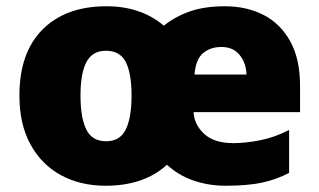

<svg xmlns="http://www.w3.org/2000/svg" viewBox="-20 -583 1020 613"><path d="M698 -563Q768 -563 822 -535Q876 -507 907 -450.5Q938 -394 938 -309V-225H598Q600 -185 632 -155.5Q664 -126 725 -126Q763 -126 809.5 -135Q856 -144 903 -168V-31Q863 -10 817 0Q771 10 700 10Q646 10 598 -6.5Q550 -23 513 -57Q440 10 317 10Q237 10 175 -23.5Q113 -57 77.5 -121.5Q42 -186 42 -278Q42 -415 116 -489Q190 -563 320 -563Q430 -563 503 -501Q539 -530 586 -546.5Q633 -563 698 -563ZM687 -433Q652 -433 628.5 -413.5Q605 -394 601 -345H767Q766 -381 745.5 -407Q725 -433 687 -433ZM318 -421Q275 -421 256 -385Q237 -349 237 -278Q237 -207 255.5 -169.5Q274 -132 319 -132Q363 -132 381.5 -169.5Q400 -207 400 -278Q400 -349 381.5 -385Q363 -421 318 -421Z"/></svg>

Font: Noto Sans Gurmukhi UI Black
Style: Regular
Weight: 900
Designer: Jelle Bosma - Monotype Design Team
Foundry: Monotype Imaging Inc.
Version: Version 2.004; ttfautohint (v1.8.4.7-5d5b)